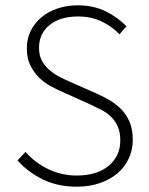

<svg xmlns="http://www.w3.org/2000/svg" viewBox="-20 -691 561 723"><path d="M269 12Q197 12 141 -15.5Q85 -43 46 -87L76 -119Q112 -78 162 -54Q212 -30 269 -30Q345 -30 389 -66.5Q433 -103 433 -162Q433 -193 423.5 -214.5Q414 -236 398 -251.5Q382 -267 360.5 -278Q339 -289 315 -300L215 -345Q194 -354 170 -367Q146 -380 126.5 -399.5Q107 -419 94 -445.5Q81 -472 81 -509Q81 -545 95.5 -574.5Q110 -604 135.5 -625.5Q161 -647 196.5 -659Q232 -671 273 -671Q333 -671 379.5 -647.5Q426 -624 456 -592L430 -562Q401 -592 362 -610.5Q323 -629 273 -629Q207 -629 167 -597Q127 -565 127 -511Q127 -482 138 -462Q149 -442 166 -427.5Q183 -413 203 -402.5Q223 -392 241 -384L341 -340Q369 -328 394 -313Q419 -298 438 -278Q457 -258 468.5 -230.5Q480 -203 480 -165Q480 -127 465 -94.5Q450 -62 422.5 -38.5Q395 -15 356 -1.5Q317 12 269 12Z"/></svg>

Font: Giro Light
Style: Regular
Weight: 300
Designer: Paul D. Hunt
Foundry: Adobe Systems Incorporated
Version: Version 1.000;PS 1.0;hotconv 1.0.88;makeotf.lib2.5.647800